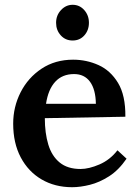

<svg xmlns="http://www.w3.org/2000/svg" viewBox="-20 -765 579 801"><path d="M281 16Q209 16 153.5 -16.5Q98 -49 66.5 -108.5Q35 -168 35 -249Q35 -319 66 -380Q97 -441 153.5 -478.5Q210 -516 285 -516Q341 -516 391 -493.5Q441 -471 472.5 -419Q504 -367 503 -278L167 -272Q167 -210 181.5 -162Q196 -114 229 -87Q262 -60 316 -60Q351 -60 395 -79Q439 -98 470 -138L508 -103Q475 -55 435 -29.5Q395 -4 355 6Q315 16 281 16ZM172 -332H380Q379 -392 355.5 -424Q332 -456 289 -456Q240 -456 210.5 -424Q181 -392 172 -332ZM283 -596Q253 -596 233.5 -617.5Q214 -639 214 -670Q214 -701 234.5 -723Q255 -745 283 -745Q312 -745 331.5 -723Q351 -701 351 -670Q351 -639 332 -617.5Q313 -596 283 -596Z"/></svg>

Font: Lora SemiBold
Style: Regular
Weight: 600
Designer: Olga Karpushina, Alexei Vanyashin (Cyrillic)
Foundry: Cyreal
Version: Version 3.011; ttfautohint (v1.8.4.7-5d5b)